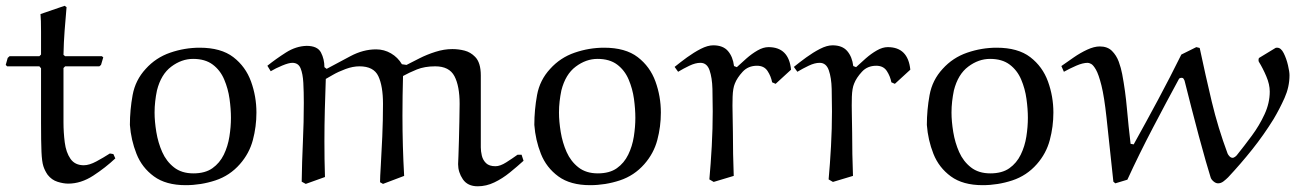

<svg xmlns="http://www.w3.org/2000/svg" viewBox="-20 -631 4539 669"><path d="M121.1 -582 205.1 -610.8 211.9 -606Q208 -563 205.1 -523.4Q202.1 -483.9 201.2 -439.9L207 -435.1H335L339.8 -431.2L332 -404.8L326.2 -399.9H207L201.2 -394V-205.1Q201.2 -169.9 205.6 -135Q210 -100.1 225.6 -77.6Q241.2 -55.2 272 -55.2Q291 -55.2 315.9 -68.6Q340.8 -82 362.8 -96.2L375 -94.2L381.8 -79.1Q347.7 -46.9 304.9 -19Q262.2 8.8 217.8 8.8Q200.7 8.8 180.4 2.4Q160.2 -3.9 146 -22Q136.2 -36.1 131.1 -52Q126 -67.9 124.5 -102.1Q123 -136.2 123 -203.1V-393.1L117.2 -399.9H4.9L0 -404.8L6.8 -429.2L13.2 -435.1H117.2L123 -440.9Q123 -479 123 -521Q123 -563 121.1 -582Z M627 14.2Q558.1 14.2 516.4 -16.4Q474.6 -46.9 455.6 -95Q436.5 -143.1 432.6 -195.8Q432.6 -247.6 442.1 -299.8Q451.7 -352.1 487.8 -391.1Q522.9 -430.2 573.2 -447.5Q623.5 -464.8 675.8 -464.8Q750 -464.8 793 -431.9Q835.9 -398.9 854.7 -346.9Q873.5 -294.9 873.5 -238.8Q873.5 -189.9 861.1 -143.1Q848.6 -96.2 815.9 -59.1Q780.8 -19 730.5 -2.4Q680.2 14.2 627 14.2ZM526.9 -315.9Q522.9 -296.9 520.8 -277.8Q518.6 -258.8 518.6 -238.8Q518.6 -208 524.7 -170.9Q530.8 -133.8 545.2 -101.3Q559.6 -68.8 586.2 -47.9Q612.8 -26.9 653.8 -26.9Q694.8 -26.9 720.2 -44.9Q745.6 -63 759.8 -92Q773.9 -121.1 779.3 -155Q784.7 -189 784.7 -220.2Q784.7 -251 779.8 -286.4Q774.9 -321.8 761.2 -354Q747.6 -386.2 721.2 -406Q694.8 -425.8 652.8 -425.8Q612.8 -425.8 576.9 -398.9Q541 -372.1 526.9 -315.9Z M1304.2 3.9Q1304.2 -12.2 1306.9 -55.2Q1309.6 -98.1 1312 -155Q1314.5 -211.9 1314.5 -269Q1314.5 -331.1 1298.3 -365.5Q1282.2 -399.9 1232.4 -399.9Q1209.5 -399.9 1183.8 -390.4Q1158.2 -380.9 1139.4 -369.9Q1120.6 -358.9 1115.2 -356Q1113.3 -301.8 1111.8 -247.8Q1110.4 -193.8 1110.4 -139.2Q1110.4 -108.4 1110.8 -76.7Q1111.3 -44.9 1112.3 -14.2L1045.4 9.8L1031.2 2Q1032.2 -66.9 1035.4 -136Q1038.6 -205.1 1038.6 -272.9Q1038.6 -311 1036.9 -342.5Q1035.2 -374 1027.3 -393.1Q1019.5 -412.1 998.5 -412.1Q986.3 -412.1 963.4 -402.6Q940.4 -393.1 923.3 -382.8L911.6 -401.9Q941.4 -425.8 976.3 -448Q1011.2 -470.2 1048.3 -471.2Q1086.4 -471.2 1098.4 -448Q1110.4 -424.8 1110.4 -397L1118.2 -391.1Q1157.2 -412.1 1201.4 -435.5Q1245.6 -459 1290.5 -459Q1318.4 -459 1342.3 -445.1Q1366.2 -431.2 1380.4 -407.2L1396.5 -404.8Q1415.5 -414.6 1441.4 -427.7Q1467.3 -440.9 1497.3 -450.4Q1527.3 -460 1556.2 -460Q1578.1 -460 1598.9 -454.6Q1619.6 -449.2 1635.3 -433.1Q1655.3 -413.1 1655.3 -368.2Q1655.3 -323.2 1655.3 -248V-117.2Q1655.3 -104 1658.9 -88.6Q1662.6 -73.2 1673.6 -62.5Q1684.6 -51.8 1706.5 -51.8Q1722.7 -51.8 1744.1 -65.4Q1765.6 -79.1 1783.2 -91.8H1797.4L1804.2 -70.8Q1782.2 -50.8 1756.3 -29.8Q1730.5 -8.8 1702.4 4.6Q1674.3 18.1 1644.5 18.1Q1609.4 18.1 1592.8 -6.3Q1576.2 -30.8 1576.2 -59.1Q1576.2 -64.9 1577.4 -87.9Q1578.6 -110.8 1579.1 -142.3Q1579.6 -173.8 1580.6 -207.5Q1581.5 -241.2 1581.5 -269Q1581.5 -331.1 1563.5 -365.5Q1545.4 -399.9 1496.6 -399.9Q1459.5 -399.9 1432.4 -388.9Q1405.3 -377.9 1384.3 -366.2Q1383.3 -332 1382.8 -297.6Q1382.3 -263.2 1382.3 -228Q1382.3 -122.1 1388.2 -18.1L1314.5 9.8Z M2036.1 14.2Q1967.3 14.2 1925.5 -16.4Q1883.8 -46.9 1864.7 -95Q1845.7 -143.1 1841.8 -195.8Q1841.8 -247.6 1851.3 -299.8Q1860.8 -352.1 1897 -391.1Q1932.1 -430.2 1982.4 -447.5Q2032.7 -464.8 2085 -464.8Q2159.2 -464.8 2202.1 -431.9Q2245.1 -398.9 2263.9 -346.9Q2282.7 -294.9 2282.7 -238.8Q2282.7 -189.9 2270.3 -143.1Q2257.8 -96.2 2225.1 -59.1Q2189.9 -19 2139.6 -2.4Q2089.4 14.2 2036.1 14.2ZM1936 -315.9Q1932.1 -296.9 1929.9 -277.8Q1927.7 -258.8 1927.7 -238.8Q1927.7 -208 1933.8 -170.9Q1939.9 -133.8 1954.3 -101.3Q1968.8 -68.8 1995.4 -47.9Q2022 -26.9 2063 -26.9Q2104 -26.9 2129.4 -44.9Q2154.8 -63 2168.9 -92Q2183.1 -121.1 2188.5 -155Q2193.8 -189 2193.8 -220.2Q2193.8 -251 2189 -286.4Q2184.1 -321.8 2170.4 -354Q2156.7 -386.2 2130.4 -406Q2104 -425.8 2062 -425.8Q2022 -425.8 1986.1 -398.9Q1950.2 -372.1 1936 -315.9Z M2682.6 -338.9 2670.4 -344.2Q2666.5 -365.2 2654.5 -383.5Q2642.6 -401.9 2617.7 -401.9Q2586.9 -401.9 2567.6 -380.9Q2548.3 -359.9 2540.5 -339.8Q2533.7 -323.7 2532.7 -293.9Q2531.7 -264.2 2532.7 -230.5Q2533.7 -196.8 2533.7 -169.9Q2533.7 -94.7 2536.6 -18.1L2466.8 2.9L2451.7 -5.9Q2456.5 -59.1 2460 -121.1Q2463.4 -183.1 2463.4 -243.2Q2463.4 -282.2 2462.4 -321Q2461.4 -359.9 2452.4 -386Q2443.4 -412.1 2420.4 -412.1Q2403.3 -412.1 2382.3 -402.1Q2361.3 -392.1 2342.8 -380.9L2330.6 -397.9Q2350.6 -414.1 2374 -431.2Q2397.5 -448.2 2421.6 -460.7Q2445.8 -473.1 2465.3 -473.1Q2499.5 -473.1 2516.6 -453.1Q2533.7 -433.1 2537.6 -400.9L2547.4 -397Q2562.5 -411.1 2581.1 -427.5Q2599.6 -443.8 2619.6 -455.3Q2639.6 -466.8 2657.7 -466.8Q2728.5 -466.8 2736.3 -388.2Z M3098.1 -338.9 3085.9 -344.2Q3082 -365.2 3070.1 -383.5Q3058.1 -401.9 3033.2 -401.9Q3002.4 -401.9 2983.2 -380.9Q2963.9 -359.9 2956.1 -339.8Q2949.2 -323.7 2948.2 -293.9Q2947.3 -264.2 2948.2 -230.5Q2949.2 -196.8 2949.2 -169.9Q2949.2 -94.7 2952.1 -18.1L2882.3 2.9L2867.2 -5.9Q2872.1 -59.1 2875.5 -121.1Q2878.9 -183.1 2878.9 -243.2Q2878.9 -282.2 2877.9 -321Q2877 -359.9 2867.9 -386Q2858.9 -412.1 2835.9 -412.1Q2818.8 -412.1 2797.9 -402.1Q2776.9 -392.1 2758.3 -380.9L2746.1 -397.9Q2766.1 -414.1 2789.6 -431.2Q2813 -448.2 2837.2 -460.7Q2861.3 -473.1 2880.9 -473.1Q2915 -473.1 2932.1 -453.1Q2949.2 -433.1 2953.1 -400.9L2962.9 -397Q2978 -411.1 2996.6 -427.5Q3015.1 -443.8 3035.2 -455.3Q3055.2 -466.8 3073.2 -466.8Q3144 -466.8 3151.9 -388.2Z M3403.8 14.2Q3335 14.2 3293.2 -16.4Q3251.5 -46.9 3232.4 -95Q3213.4 -143.1 3209.5 -195.8Q3209.5 -247.6 3219 -299.8Q3228.5 -352.1 3264.6 -391.1Q3299.8 -430.2 3350.1 -447.5Q3400.4 -464.8 3452.6 -464.8Q3526.9 -464.8 3569.8 -431.9Q3612.8 -398.9 3631.6 -346.9Q3650.4 -294.9 3650.4 -238.8Q3650.4 -189.9 3637.9 -143.1Q3625.5 -96.2 3592.8 -59.1Q3557.6 -19 3507.3 -2.4Q3457 14.2 3403.8 14.2ZM3303.7 -315.9Q3299.8 -296.9 3297.6 -277.8Q3295.4 -258.8 3295.4 -238.8Q3295.4 -208 3301.5 -170.9Q3307.6 -133.8 3322 -101.3Q3336.4 -68.8 3363 -47.9Q3389.6 -26.9 3430.7 -26.9Q3471.7 -26.9 3497.1 -44.9Q3522.5 -63 3536.6 -92Q3550.8 -121.1 3556.2 -155Q3561.5 -189 3561.5 -220.2Q3561.5 -251 3556.6 -286.4Q3551.8 -321.8 3538.1 -354Q3524.4 -386.2 3498 -406Q3471.7 -425.8 3429.7 -425.8Q3389.6 -425.8 3353.8 -398.9Q3317.9 -372.1 3303.7 -315.9Z M4366.2 -416Q4365.2 -418 4365.2 -421.9Q4365.2 -427.7 4367.2 -429.2L4424.3 -463.9Q4425.3 -464.8 4430.2 -464.8Q4443.4 -464.8 4452.9 -445.8Q4462.4 -426.8 4467.8 -403.8Q4473.1 -380.9 4473.1 -369.1Q4473.1 -328.1 4455.8 -289.6Q4438.5 -251 4417.5 -215.8Q4383.3 -160.6 4343.3 -110.4Q4303.2 -60.1 4259.3 -13.2Q4252.4 -6.3 4243.4 0.7Q4234.4 7.8 4224.1 7.8Q4216.3 7.8 4208.3 1Q4200.2 -5.9 4198.2 -13.2Q4192.4 -31.2 4181.4 -69.6Q4170.4 -107.9 4157.2 -157Q4144 -206.1 4131.1 -256.6Q4118.2 -307.1 4107.4 -350.1Q4106.4 -353 4104.2 -356.4Q4102.1 -359.9 4098.1 -359.9Q4089.4 -359.9 4087.4 -355Q4045.4 -277.8 3997.3 -186Q3949.2 -94.2 3908.2 -4.9L3866.2 7.8L3859.4 2L3835.4 -222.2Q3827.6 -293.9 3817.9 -333Q3808.1 -372.1 3798.6 -388.4Q3789.1 -404.8 3781.7 -408.4Q3774.4 -412.1 3770 -412.1Q3752.9 -412.1 3730 -402.1Q3707 -392.1 3687 -380.9L3678.2 -400.9Q3698.2 -415 3721.2 -430.9Q3744.1 -446.8 3768.3 -458Q3792.5 -469.2 3812 -469.2Q3838.9 -469.2 3854.5 -453.6Q3870.1 -438 3878.2 -416Q3886.2 -394 3890.1 -373Q3901.4 -313 3906.7 -252Q3912.1 -190.9 3919.4 -129.9L3930.2 -127.9Q3973.1 -205.1 4015.1 -283.4Q4057.1 -361.8 4096.2 -440.9L4148.4 -466.8L4160.2 -463.9Q4180.2 -369.6 4202.1 -277.3Q4224.1 -185.1 4257.3 -96.2Q4259.3 -91.3 4264.2 -86.2Q4269 -81.1 4275.4 -81.1Q4278.3 -81.1 4283.2 -84.5Q4288.1 -87.9 4290 -90.8Q4315.9 -123 4342 -158.4Q4368.2 -193.8 4386.2 -232.9Q4404.3 -272 4404.3 -312Q4404.3 -336.9 4392.3 -365Q4380.4 -393.1 4366.2 -416Z"/></svg>

Font: Aref Ruqaa
Style: Regular
Weight: 400
Designer: Abdullah Aref
Version: Version 1.002